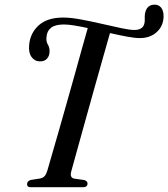

<svg xmlns="http://www.w3.org/2000/svg" viewBox="-20 -784 705 804"><path d="M278 -65Q271.5 -40 291 -36L333 -30Q346.5 -26 346.5 -15.5Q346.5 0 327.5 0H109Q92.5 0 93.5 -13.5Q93.5 -26 109 -30.5L147.5 -36.5Q160 -39 166.8 -46.5Q173.5 -54 178.5 -70.5Q185.5 -95 198.2 -138.8Q211 -182.5 227 -238.5Q243 -294.5 260.2 -355.5Q277.5 -416.5 294 -475.5Q310.5 -534.5 324.2 -584.2Q338 -634 347.5 -666.5Q317.5 -673 291.8 -677.2Q266 -681.5 248 -681.5Q211 -681.5 193.8 -667.8Q176.5 -654 175 -630.5Q172 -611 180.2 -597.8Q188.5 -584.5 187.5 -566.5Q187 -549.5 176.5 -538Q166 -526.5 146.5 -527Q124.5 -527.5 111.8 -545.8Q99 -564 102 -595Q106 -645 142 -677.8Q178 -710.5 245 -710.5Q276 -710.5 319 -702.5Q362 -694.5 406.5 -684.2Q451 -674 487.5 -666.2Q524 -658.5 542 -658.5Q577 -658.5 584 -683.5Q587 -693.5 586.2 -704Q585.5 -714.5 587 -726Q593.5 -764.5 627.5 -764.5Q644.5 -764.5 654.8 -752Q665 -739.5 665 -715Q664 -674.5 636.2 -649.5Q608.5 -624.5 565.5 -624.5Q544 -624.5 511 -630.8Q478 -637 440.5 -645.5Q428.5 -603 410.5 -539.8Q392.5 -476.5 372.5 -405Q352.5 -333.5 333.5 -265.2Q314.5 -197 299.8 -143.8Q285 -90.5 278 -65Z"/></svg>

Font: Fraunces 144pt Soft
Style: Italic
Weight: 400
Italic angle: -16°
Version: Version 1.000;[b76b70a41]